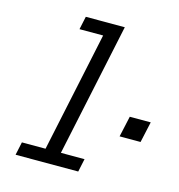

<svg xmlns="http://www.w3.org/2000/svg" viewBox="-97 -723 752 808"><g transform="rotate(15 278.5 -318.5)"><path d="M315.9 0H43L55.2 -57.1H158.2L269 -580.1H166L178.2 -637.2H348.1L225.1 -57.1H328.1ZM537.1 -188H445.8L465.8 -278.8H557.1Z"/></g></svg>

Font: Anonymous Pro
Style: Italic
Weight: 400
Italic angle: -12°
Monospace: yes
Designer: Mark Simonson
Version: Version 1.003